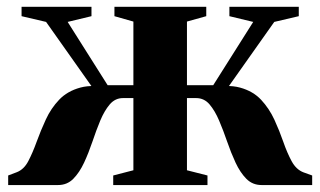

<svg xmlns="http://www.w3.org/2000/svg" viewBox="-20 -532 921 552"><path d="M3.5 0V-27.5L28.5 -37Q49 -45 61.5 -69Q74 -93 85.5 -124.8Q97 -156.5 111.8 -188.5Q126.5 -220.5 150 -245.2Q173.5 -270 211 -280.2Q248.5 -290.5 306 -277.5L276.5 -237L112.5 -469L42 -485.5V-512.5H243V-485.5L174.5 -469L289.5 -287H363.5V-470L309 -485.5V-512.5H573V-485.5L517.5 -470V-287H593L708 -469L639.5 -485.5V-512.5H839V-485.5L768.5 -469L604.5 -237L575.5 -277.5Q632.5 -290.5 670 -280.2Q707.5 -270 730.8 -245Q754 -220 768.8 -188Q783.5 -156 794.5 -124.2Q805.5 -92.5 818.5 -68.5Q831.5 -44.5 852.5 -36.5L877.5 -27.5V0H732Q706 0 688.2 -18Q670.5 -36 657.2 -64.5Q644 -93 633 -125Q622 -157 610 -185.2Q598 -213.5 582.5 -231.8Q567 -250 544 -250H517.5V-42.5L576.5 -27.5V0H305.5V-27.5L363.5 -42.5V-250H333.5Q311 -250 295.5 -231.8Q280 -213.5 268.2 -185.2Q256.5 -157 245.8 -125Q235 -93 221.8 -64.5Q208.5 -36 190.8 -18Q173 0 147 0Z"/></svg>

Font: Merriweather 120pt ExtraBold
Style: Regular
Weight: 800
Version: Version 2.100